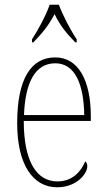

<svg xmlns="http://www.w3.org/2000/svg" viewBox="-20 -786 452 816"><path d="M116 -619V-606H122C162 -648 186 -677 212 -726C236 -677 259 -648 300 -606H306V-619C280 -657 247 -721 230 -766H191C176 -721 141 -657 116 -619ZM223 10C306 10 351 -48 351 -79C351 -91 347 -97 342 -100C324 -56 287 -15 224 -15C136 -15 81 -99 81 -272H366V-291C366 -446 312 -542 215 -542C111 -542 53 -450 53 -262C53 -88 119 10 223 10ZM338 -297H82C87 -431 127 -517 215 -517C299 -517 336 -428 338 -297Z"/></svg>

Font: Noto Serif Bengali Condensed Thin
Style: Regular
Weight: 100
Width: 3
Designer: Juan Bruce, Universal Thirst, Indian Type Foundry and the Monotype Design Team.
Foundry: Monotype Imaging Inc.
Version: Version 2.003